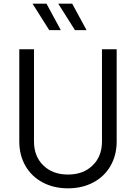

<svg xmlns="http://www.w3.org/2000/svg" viewBox="-20 -1013 740 1045"><path d="M85 -243V-745H165V-243Q165 -162 216 -112.5Q267 -63 350 -63Q433 -63 484 -112.5Q535 -162 535 -243V-745H615V-243Q615 -169 582 -111Q549 -53 488.5 -20.5Q428 12 350 12Q272 12 211.5 -20.5Q151 -53 118 -111Q85 -169 85 -243ZM297 -993H373L451 -849H388ZM233 -993 311 -849H248L157 -993Z"/></svg>

Font: Eudoxus Sans
Style: Regular
Weight: 400
Designer: Stijn de Vries
Foundry: tokotype
Version: Version 2.005